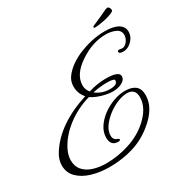

<svg xmlns="http://www.w3.org/2000/svg" viewBox="-191 -946 1158 1189"><g transform="rotate(-30 388.0 -351.0)"><path d="M256 80Q189 80 131.5 63Q74 46 38.5 11Q3 -24 3 -77Q3 -118 29 -159Q121 -305 343 -376Q310 -414 310 -462Q310 -501 331 -529Q372 -585 455 -622Q502 -642 550.5 -653Q599 -664 649 -664Q711 -664 743.5 -644Q776 -624 776 -588Q776 -563 762.5 -542.5Q749 -522 729 -509.5Q709 -497 688 -497Q657 -497 657 -512Q657 -521 670 -521Q674 -521 680.5 -519.5Q687 -518 690 -518Q711 -518 727 -540Q743 -562 743 -584Q743 -616 712.5 -630Q682 -644 644 -644Q549 -644 458 -583Q362 -520 362 -441Q362 -412 382 -387Q417 -398 447.5 -402.5Q478 -407 506 -407Q602 -407 602 -370Q602 -353 588 -340.5Q574 -328 552.5 -321.5Q531 -315 509 -315Q486 -315 458 -321Q430 -327 404 -337Q378 -347 360 -360Q266 -333 193.5 -276.5Q121 -220 86 -150Q67 -112 67 -76Q67 -32 92 -4Q117 24 158.5 37Q200 50 250 50Q333 50 415 23.5Q497 -3 555 -55Q634 -125 634 -202Q634 -263 575 -263Q544 -263 506 -247.5Q468 -232 434.5 -206Q401 -180 379 -149Q357 -118 357 -86Q357 -54 385 -47Q395 -43 395 -37Q395 -29 380 -29Q327 -29 327 -88Q327 -127 350 -162Q373 -197 409.5 -224Q446 -251 489 -266.5Q532 -282 572 -282Q619 -282 645 -261.5Q671 -241 671 -195Q671 -102 568 -20Q503 33 424 56.5Q345 80 256 80ZM500 -337Q554 -337 554 -368Q554 -382 500 -382Q476 -382 450.5 -379Q425 -376 399 -371Q442 -337 500 -337ZM609 -714Q601 -714 601 -720Q601 -725 611 -729Q640 -741 666 -753Q692 -765 713 -775Q722 -780 728 -781Q734 -782 737 -782Q743 -782 748 -773.5Q753 -765 753 -757Q753 -750 746.5 -746Q740 -742 735 -740Q728 -737 713 -732Q698 -727 673 -722Q636 -714 609 -714Z"/></g></svg>

Font: Alex Brush
Style: Regular
Weight: 400
Designer: Robert E. Leuschke
Foundry: Robert E. Leuschke
Version: Version 1.111; ttfautohint (v1.8.4.7-5d5b)